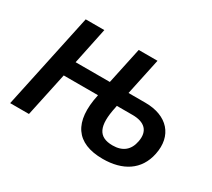

<svg xmlns="http://www.w3.org/2000/svg" viewBox="-110 -733 1035 938"><g transform="rotate(30 407.5 -264.5)"><path d="M547 10C660 10 739 -40 760 -141C784 -255 716 -332 591 -332H496L540 -539H434L390 -333H197L240 -539H135L20 0H126L179 -248H372V-246C336 -79 396 10 547 10ZM476 -238 478 -249H567C635 -249 669 -216 657 -153C647 -99 613 -71 556 -71C475 -71 451 -122 476 -238Z"/></g></svg>

Font: Noto Sans Medium
Style: Italic
Weight: 500
Italic angle: -12°
Designer: Monotype Design Team
Foundry: Monotype Imaging Inc.
Version: Version 2.013